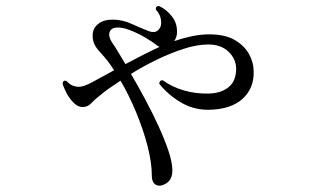

<svg xmlns="http://www.w3.org/2000/svg" viewBox="-20 -560 1040 626"><path d="M505 45Q492 47 483.5 39Q475 31 475 13Q475 -30 461 -84Q447 -138 424 -193.5Q401 -249 373 -297Q353 -284 336 -272Q319 -260 306 -249Q288 -235 277 -223Q266 -211 249 -211Q234 -211 220 -225Q206 -239 196.5 -257.5Q187 -276 184 -288Q186 -300 197 -296Q213 -277 238 -277Q253 -277 282.5 -293Q312 -309 352 -331Q331 -364 307 -389Q294 -403 288 -415.5Q282 -428 282 -444Q282 -467 299.5 -481.5Q317 -496 347 -496Q379 -496 409.5 -482Q440 -468 464 -459Q488 -449 500 -467Q507 -475 505 -494Q503 -513 488 -529Q488 -542 499 -540Q522 -530 540.5 -506.5Q559 -483 557 -451Q556 -438 548 -426Q577 -436 606 -442Q635 -448 662 -448Q714 -448 745.5 -429.5Q777 -411 792 -383.5Q807 -356 807 -328Q809 -273 771 -238Q733 -203 659 -202Q610 -202 569 -226.5Q528 -251 499 -287Q501 -300 511 -298Q542 -276 580 -265Q618 -254 661 -255Q701 -256 725.5 -276Q750 -296 750 -337Q749 -369 724.5 -392Q700 -415 659 -415Q623 -415 579.5 -401Q536 -387 491.5 -365.5Q447 -344 407 -319Q430 -280 453.5 -236Q477 -192 497 -148.5Q517 -105 529.5 -67.5Q542 -30 542 -4Q542 17 532 29Q522 41 505 45ZM389 -351Q415 -365 443.5 -379.5Q472 -394 500 -407Q499 -408 497 -409Q495 -410 493 -411Q477 -424 452 -438.5Q427 -453 401.5 -462.5Q376 -472 358 -470Q341 -468 337 -454.5Q333 -441 345 -422Q353 -411 364 -392.5Q375 -374 389 -351Z"/></svg>

Font: Zen Old Mincho Medium
Style: Regular
Weight: 500
Designer: Yoshimichi Ohira
Foundry: Positype
Version: Version 1.500